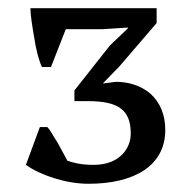

<svg xmlns="http://www.w3.org/2000/svg" viewBox="-20 -824 471 467"><path d="M207 -423C175 -423 156 -429 144 -433L119 -479C114 -486 110 -493 106 -500C102 -507 98 -512 95 -515H77L43 -423C78 -398 140 -377 195 -377C307 -377 382 -421 382 -508C382 -547 368 -576 346 -596C324 -615 294 -625 262 -625L231 -621V-622L270 -662L361 -768V-804H54C54 -789 58 -762 63 -734C67 -706 74 -678 82 -661H104L140 -753H229L291 -757V-755L247 -713L161 -604V-578H194C269 -578 298 -556 298 -499C298 -482 292 -463 277 -448C262 -433 240 -423 207 -423Z"/></svg>

Font: PT Serif
Style: Regular
Weight: 400
Designer: A.Korolkova, O.Umpeleva, V.Yefimov
Foundry: ParaType Ltd
Version: Version 1.000;PS 001.000;hotconv 1.0.88;makeotf.lib2.5.64775